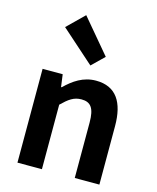

<svg xmlns="http://www.w3.org/2000/svg" viewBox="-133 -1016 907 1107"><g transform="rotate(15 320.5 -462.0)"><path d="M79 0H225V-385C267 -426 296 -448 342 -448C397 -448 421 -417 421 -331V0H568V-349C568 -490 516 -574 395 -574C319 -574 262 -534 213 -486H209L199 -560H79ZM340 -650 413 -721 242 -924 142 -826Z"/></g></svg>

Font: Source Han Sans Old Style Bold
Style: Regular
Weight: 700
Designer: Ryoko NISHIZUKA (kana & ideographs); Paul D. Hunt (Latin, Greek & Cyrillic); Wenlong ZHANG (bopomofo); Sandoll Communica
Foundry: Adobe Systems Incorporated
Version: Version 1.004;PS 1.004;hotconv 1.0.81;makeotf.lib2.5.63406